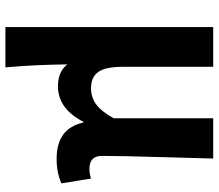

<svg xmlns="http://www.w3.org/2000/svg" viewBox="-69 -531 801 703"><g transform="rotate(90 331.5 -179.5)"><path d="M79.1 201.2V-559.6H224.6V-228.5Q224.6 -166 243.2 -139.2Q261.7 -112.3 302.7 -112.3Q335.9 -112.3 361.8 -130.9Q387.7 -149.4 413.1 -195.3V-559.6H560.5Q559.6 -524.4 555.2 -369.1Q550.8 -213.9 550.8 -152.3Q550.8 -106.4 598.6 -106.4Q616.2 -106.4 633.8 -112.3L651.4 -3.9Q612.3 13.7 561.5 13.7Q450.2 13.7 428.7 -84H425.8Q377.9 8.8 295.9 8.8Q242.2 8.8 215.8 -25.4Q216.8 87.9 226.6 201.2Z"/></g></svg>

Font: Gen Shin Gothic Bold
Style: Bold
Weight: 700
Designer: [Source Han Sans]
Ryoko NISHIZUKA  (kana & ideographs); Paul D. Hunt (Latin, Greek & Cyrillic); Wenlong ZHANG  (bopomofo
Version: Version 1.002.20150607